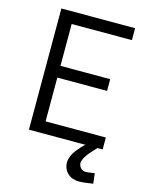

<svg xmlns="http://www.w3.org/2000/svg" viewBox="-131 -773 815 1059"><g transform="rotate(15 276.5 -243.5)"><path d="M408 0Q389 15 363 48Q337 81 334 118Q335 159 361 182Q386 205 426 205Q453 204 478 200Q503 197 505 196L498 138Q496 138 478 141Q460 144 448 144Q430 144 419 132Q407 120 407 101Q411 74 441 39Q471 5 477 0H506V-68H162V-318H446V-385H162V-624H506V-692H85V0Z"/></g></svg>

Font: RazerF5
Style: Regular
Weight: 400
Foundry: Razer Inc.
Version: Version 2